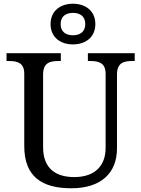

<svg xmlns="http://www.w3.org/2000/svg" viewBox="-20 -999 757 1029"><path d="M371 -761C438 -761 491 -799 491 -870C491 -941 438 -979 371 -979C304 -979 251 -941 251 -870C251 -799 304 -761 371 -761ZM371 -810C335 -810 305 -827 305 -870C305 -913 335 -930 371 -930C407 -930 437 -913 437 -870C437 -827 407 -810 371 -810ZM362 10C521 10 607 -71 607 -204V-600C607 -663 644 -672 689 -672H702V-714H451V-672H464C508 -672 546 -663 546 -604V-206C546 -115 493 -50 378 -50C281 -50 211 -94 211 -210V-600C211 -663 248 -672 293 -672H306V-714H15V-672H28C72 -672 110 -663 110 -604V-216C110 -53 204 10 362 10Z"/></svg>

Font: Noto Nastaliq Urdu
Style: Regular
Weight: 400
Designer: Monotype Design Team (Patrick Giasson: type design, Kamal Mansour: OpenType code, Glenda Bellarosa). Updated by Simon Co
Foundry: Monotype Imaging Inc., Simon Cozens
Version: Version 3.009